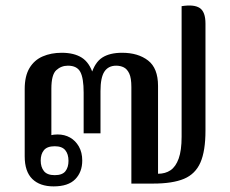

<svg xmlns="http://www.w3.org/2000/svg" viewBox="-20 -654 821 684"><path d="M171 10Q122 10 95 -16.5Q68 -43 68 -97V-337Q68 -383 85 -411.5Q102 -440 132 -453Q162 -466 200 -466Q244 -466 271.5 -448.5Q299 -431 312 -389H305Q318 -432 344.5 -449Q371 -466 415 -466Q472 -466 507.5 -438.5Q543 -411 543 -348V-35Q569 -35 587.5 -47.5Q606 -60 616.5 -89Q627 -118 627 -167V-632Q671 -639 691.5 -625.5Q712 -612 712 -570V-189Q712 -116 694 -75Q676 -34 635.5 -17Q595 0 526 0H448V-344Q448 -376 440.5 -392Q433 -408 421 -414Q409 -420 394 -420Q366 -420 352 -399Q338 -378 338 -329V-179H278V-324Q278 -376 266 -398Q254 -420 222 -420Q198 -420 180.5 -404Q163 -388 163 -338V-154L140 -163Q147 -169 159.5 -172Q172 -175 185 -175Q210 -175 229.5 -164Q249 -153 261 -132Q273 -111 273 -82Q273 -41 248 -15.5Q223 10 171 10ZM175 -30Q202 -30 213 -44Q224 -58 224 -81Q224 -105 212.5 -119Q201 -133 175 -133Q148 -133 136.5 -119Q125 -105 125 -82Q125 -59 136.5 -44.5Q148 -30 175 -30Z"/></svg>

Font: Noto Serif Thai Medium
Style: Regular
Weight: 500
Version: Version 2.001